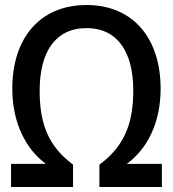

<svg xmlns="http://www.w3.org/2000/svg" viewBox="-20 -745 688 765"><path d="M24 0H271V-89C170 -164 138 -256 138 -384C138 -537 200 -633 325 -633C450 -633 511 -535 511 -385C511 -257 478 -164 376 -89V0H625V-92H485C565 -150 620 -253 620 -392C620 -590 512 -725 325 -725C137 -725 29 -591 29 -392C29 -254 84 -150 163 -92H24Z"/></svg>

Font: Noto Sans SemiCondensed Medium
Style: Regular
Weight: 500
Width: 4
Designer: Monotype Design Team
Foundry: Monotype Imaging Inc.
Version: Version 2.013